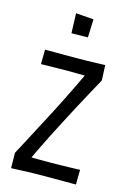

<svg xmlns="http://www.w3.org/2000/svg" viewBox="-109 -747 536 804"><g transform="rotate(15 158.5 -344.5)"><path d="M70 -10 22 -62Q40 -96 56 -126Q72 -156 89 -189Q106 -222 128 -263Q147 -299 164 -333.5Q181 -368 200 -407Q219 -446 242 -495L295 -449Q274 -411 256.5 -378.5Q239 -346 221.5 -313.5Q204 -281 184 -242Q163 -202 144.5 -165.5Q126 -129 108 -91.5Q90 -54 70 -10ZM23 4 22 -62Q22 -62 39 -62Q56 -62 81 -61.5Q106 -61 132.5 -61Q159 -61 177 -61Q195 -61 217 -61.5Q239 -62 258.5 -62.5Q278 -63 291 -63.5Q304 -64 304 -64L303 0Q303 0 288.5 0Q274 0 251.5 0Q229 0 205 0Q181 0 162 0Q143 0 119.5 0.5Q96 1 74 2Q52 3 37.5 3.5Q23 4 23 4ZM31 -449 32 -512Q32 -512 46 -512Q60 -512 81.5 -512Q103 -512 126.5 -512Q150 -512 169 -512Q192 -512 213.5 -512.5Q235 -513 253 -513.5Q271 -514 281.5 -514.5Q292 -515 292 -515L295 -449Q295 -449 280 -449.5Q265 -450 242 -450Q219 -450 195 -450.5Q171 -451 153 -451Q135 -451 113.5 -450.5Q92 -450 73.5 -450Q55 -450 43 -449.5Q31 -449 31 -449ZM121 -607 118 -693 195 -687 192 -608Z"/></g></svg>

Font: Truculenta
Style: Regular
Weight: 400
Designer: Ivan Castro, Eva Sanz & Omnibus-Type Team
Foundry: Omnibus-Type
Version: Version 1.002